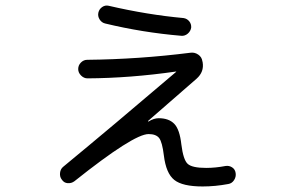

<svg xmlns="http://www.w3.org/2000/svg" viewBox="-20 -632 1040 687"><path d="M369.1 -611.3Q507.8 -579.1 636.7 -567.4Q649.4 -565.4 657.2 -555.7Q665 -545.9 664.1 -533.2Q662.1 -520.5 651.9 -511.7Q641.6 -502.9 628.9 -503.9Q490.2 -515.6 356.4 -547.9Q343.8 -550.8 336.4 -562.5Q329.1 -574.2 332 -586.9Q335 -599.6 345.7 -606.9Q356.4 -614.3 369.1 -611.3ZM246.1 16.6Q235.4 24.4 222.2 23.4Q209 22.5 201.2 10.7Q193.4 1 194.8 -13.2Q196.3 -27.3 206.1 -35.2Q384.8 -182.6 610.4 -375V-376H609.4Q445.3 -352.5 293 -351.6Q280.3 -351.6 270 -361.8Q259.8 -372.1 259.8 -384.8Q259.8 -398.4 269.5 -408.2Q279.3 -418 292 -418Q476.6 -419.9 662.1 -443.4Q676.8 -445.3 689.5 -436.5Q702.1 -427.7 704.1 -413.1L705.1 -409.2Q710.9 -375 683.6 -350.6Q626 -300.8 509.8 -199.2V-197.3H511.7Q530.3 -209 547.9 -209Q584 -209 603.5 -189Q623 -168.9 628.9 -115.2Q635.7 -60.5 651.4 -45.9Q667 -31.2 717.8 -31.2Q751 -31.2 787.1 -38.1Q799.8 -40 810.5 -33.2Q821.3 -26.4 823.2 -12.7Q825.2 1 817.4 12.7Q809.6 24.4 796.9 26.4Q750 35.2 705.1 35.2Q632.8 35.2 603.5 11.7Q574.2 -11.7 566.4 -75.2Q560.5 -124 549.3 -138.2Q538.1 -152.3 511.7 -152.3Q458 -152.3 246.1 16.6Z"/></svg>

Font: Rounded-L Mgen+ 2m regular
Style: Regular
Weight: 400
Designer: [Source Han Sans]
Ryoko NISHIZUKA  (kana & ideographs); Paul D. Hunt (Latin, Greek & Cyrillic); Wenlong ZHANG  (bopomofo
Version: Version 1.059.20150602